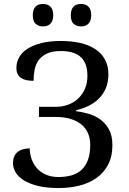

<svg xmlns="http://www.w3.org/2000/svg" viewBox="-20 -929 643 960"><path d="M272.9 -43.9Q308.1 -43.9 337.4 -52.2Q366.7 -60.5 387.5 -79.6Q408.2 -98.6 419.7 -129.4Q431.2 -160.2 431.2 -205.1Q431.2 -236.3 420.2 -262.2Q409.2 -288.1 387.5 -306.2Q365.7 -324.2 333.7 -334.2Q301.8 -344.2 259.8 -344.2H174.8V-395H259.8Q293 -395 321.5 -405.8Q350.1 -416.5 371.3 -436.8Q392.6 -457 404.8 -485.6Q417 -514.2 417 -549.8Q417 -579.1 409.7 -602.1Q402.3 -625 386.5 -641.1Q370.6 -657.2 345.2 -665.5Q319.8 -673.8 284.2 -673.8Q242.2 -673.8 215.6 -661.6Q189 -649.4 173.8 -628.9Q158.7 -608.4 153.3 -581.5Q147.9 -554.7 147.9 -524.9Q129.9 -524.9 114.3 -527.8Q98.6 -530.8 86.9 -538.3Q75.2 -545.9 68.6 -558.3Q62 -570.8 62 -589.8Q62 -618.7 76.2 -643.3Q90.3 -668 118.4 -685.8Q146.5 -703.6 188 -713.9Q229.5 -724.1 284.2 -724.1Q336.4 -724.1 380.1 -714.4Q423.8 -704.6 455.3 -684.1Q486.8 -663.6 504.4 -632.1Q522 -600.6 522 -557.1Q522 -518.1 509.3 -488.3Q496.6 -458.5 474.9 -436.5Q453.1 -414.6 423.8 -400.1Q394.5 -385.7 360.8 -377.9V-373Q388.7 -369.6 420.4 -360.8Q452.1 -352.1 479.2 -333.3Q506.3 -314.5 524.2 -283.2Q542 -252 542 -204.1Q542 -146 520.3 -105.2Q498.5 -64.5 461.7 -38.6Q424.8 -12.7 376.2 -0.7Q327.6 11.2 273.9 11.2Q210.4 11.2 166.7 -0.2Q123 -11.7 95.9 -29.5Q68.8 -47.4 56.9 -69.3Q44.9 -91.3 44.9 -112.8Q44.9 -149.9 67.4 -168.5Q89.8 -187 128.9 -187Q128.9 -160.6 137.5 -135Q146 -109.4 163.6 -89.1Q181.2 -68.8 208.3 -56.4Q235.4 -43.9 272.9 -43.9ZM144 -853Q144 -868.7 147.9 -879.4Q151.9 -890.1 158.7 -896.7Q165.5 -903.3 174.8 -906.2Q184.1 -909.2 194.8 -909.2Q205.6 -909.2 214.8 -906.2Q224.1 -903.3 231.2 -896.7Q238.3 -890.1 242.2 -879.4Q246.1 -868.7 246.1 -853Q246.1 -837.9 242.2 -827.1Q238.3 -816.4 231.2 -809.6Q224.1 -802.7 214.8 -799.8Q205.6 -796.9 194.8 -796.9Q172.9 -796.9 158.4 -809.6Q144 -822.3 144 -853ZM334 -853Q334 -868.7 337.9 -879.4Q341.8 -890.1 348.6 -896.7Q355.5 -903.3 364.7 -906.2Q374 -909.2 384.8 -909.2Q395.5 -909.2 404.8 -906.2Q414.1 -903.3 421.1 -896.7Q428.2 -890.1 432.1 -879.4Q436 -868.7 436 -853Q436 -837.9 432.1 -827.1Q428.2 -816.4 421.1 -809.6Q414.1 -802.7 404.8 -799.8Q395.5 -796.9 384.8 -796.9Q362.8 -796.9 348.4 -809.6Q334 -822.3 334 -853Z"/></svg>

Font: Droid-TTFautohint Serif
Style: Regular
Weight: 400
Foundry: Ascender Corporation
Version: Version 1.00; ttfautohint (v1.00rc1.4-1a1c-dirty) -l 8 -r 50